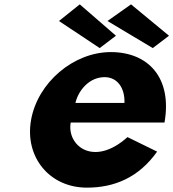

<svg xmlns="http://www.w3.org/2000/svg" viewBox="-20 -846 795 881"><path d="M326 -373.6C339.7 -431.5 389.6 -492 460 -492C520 -492 553.6 -440.2 551.1 -373.6ZM565 -216.9C410 -77.5 285.7 -177.5 304.4 -283.6H734.8C771 -488.8 660.6 -607 488.5 -607C317.5 -607 152.8 -467.3 122.5 -295.4C92.4 -124.8 207.7 15 378.6 15C504.3 15 615.9 -30.6 701 -150.3ZM755.5 -682 581.2 -826 473.1 -749.6 680.9 -625.4ZM512 -682 346 -826 250.6 -749.6 437.4 -625.4Z"/></svg>

Font: Hussar Wysoki
Style: Obl
Weight: 700
Foundry: Cannot Into Space Fonts
Version: Version 0.92